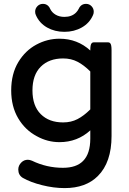

<svg xmlns="http://www.w3.org/2000/svg" viewBox="-20 -715 656 979"><path d="M301.8 -417Q230 -417 187.7 -374.8Q145.5 -332.5 145.5 -253.9Q145.5 -175.3 187.7 -133.1Q230 -90.8 301.8 -90.8Q342.8 -90.8 375.2 -107.7Q407.7 -124.5 440.4 -157.2V-350.6Q407.7 -383.3 375.2 -400.1Q342.8 -417 301.8 -417ZM440.4 -50.3Q374.5 9.8 283.2 9.8Q222.2 9.8 167.5 -20.5Q107.9 -52.2 72.5 -112.3Q37.1 -172.4 37.1 -253.9Q37.1 -338.4 73.7 -398.9Q108.9 -457 165 -487.3Q221.2 -517.6 283.2 -517.6Q374.5 -517.6 440.4 -457.5V-458Q440.4 -473.1 442.1 -482.2Q443.8 -491.2 447.8 -495.1Q451.7 -499 457 -499H532.2Q537.6 -499 541.5 -495.1Q545.4 -491.2 547.1 -482.2Q548.8 -473.1 548.8 -458V-21.5Q548.8 112.8 479 182.6Q417.5 244.1 309.6 244.1Q253.9 244.1 194.6 229.2Q135.3 214.4 96.2 191.9Q73.2 177.7 73.2 149.4Q73.2 128.9 88.9 113.3Q102.5 99.6 122.1 99.6Q131.3 99.6 143.1 104.5Q217.8 140.6 300.8 140.6Q369.1 140.6 403.3 106Q440.4 69.3 440.4 -8.8ZM159.2 -655.3Q159.2 -671.9 171.4 -684.1Q182.6 -695.3 199.2 -695.3Q215.3 -695.3 226.1 -684.6Q231.9 -679.2 236.3 -668.9Q245.1 -650.9 263.9 -639.9Q282.7 -628.9 308.6 -628.9Q345.7 -628.9 367.7 -650.9Q376 -659.2 381.8 -670.9Q385.3 -679.2 391.1 -684.6Q401.9 -695.3 418.5 -695.3Q435.5 -695.3 446.8 -683.3Q458 -671.4 458 -655.3Q458 -645.5 454.1 -637.7Q436.5 -597.2 397.2 -575Q357.9 -552.7 308.6 -552.7Q259.3 -552.7 220.2 -574.7Q180.7 -597.2 163.1 -637.7Q159.2 -645.5 159.2 -655.3Z"/></svg>

Font: YuPearl-SemiBold
Style: SemiBold
Weight: 600
Designer: Max Yao
Foundry: Max-Everyday
Version: Version 1.011; ttfautohint (v1.8.3)